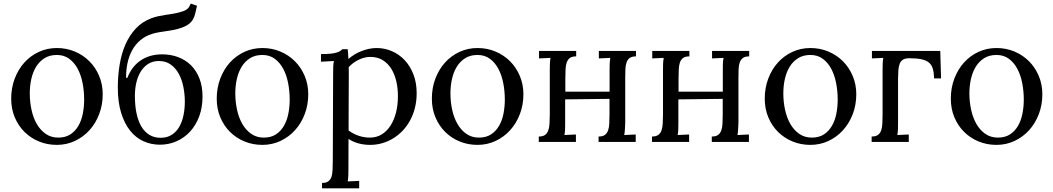

<svg xmlns="http://www.w3.org/2000/svg" viewBox="-20 -780 5788 1055"><path d="M292.5 -478Q252.9 -478 224.9 -460.4Q196.8 -442.9 178.7 -413.6Q160.6 -384.3 152.1 -346.2Q143.6 -308.1 143.6 -267.1Q143.6 -220.7 153.1 -176.8Q162.6 -132.8 182.1 -98.9Q201.7 -64.9 231.2 -44.4Q260.7 -23.9 300.3 -23.9Q339.8 -23.9 366.9 -41.7Q394 -59.6 410.9 -88.9Q427.7 -118.2 435.1 -155.8Q442.4 -193.4 442.4 -232.9Q442.4 -277.8 434.1 -321.8Q425.8 -365.7 407.7 -400.4Q389.6 -435.1 361.1 -456.5Q332.5 -478 292.5 -478ZM292.5 -516.1Q345.2 -516.1 391.1 -496.8Q437 -477.5 470.9 -443.6Q504.9 -409.7 524.7 -363Q544.4 -316.4 544.4 -262.2Q544.4 -204.1 525.1 -153.3Q505.9 -102.5 471.9 -64.9Q438 -27.3 391.8 -5.6Q345.7 16.1 292.5 16.1Q239.7 16.1 194.1 -2.7Q148.4 -21.5 114.5 -55.2Q80.6 -88.9 61 -135.5Q41.5 -182.1 41.5 -237.8Q41.5 -296.9 60.8 -347.9Q80.1 -398.9 113.8 -436.3Q147.5 -473.6 193.4 -494.9Q239.3 -516.1 292.5 -516.1Z M1062.5 -748.5Q1057.1 -724.1 1052.7 -705.6Q1048.3 -687 1039.8 -672.6Q1031.2 -658.2 1016.4 -647Q1001.5 -635.7 975.6 -627Q955.1 -619.6 934.3 -615.7Q913.6 -611.8 893.3 -608.9Q873 -606 853.8 -602.8Q834.5 -599.6 816.9 -594.2Q778.8 -582.5 751.5 -559.3Q724.1 -536.1 706.5 -504.4Q689 -472.7 680.7 -433.8Q672.4 -395 672.9 -352.1H679.7Q690.9 -381.3 708.5 -405.3Q726.1 -429.2 750 -446Q773.9 -462.9 804.2 -472.2Q834.5 -481.4 871.1 -481.4Q918 -481.4 958.5 -466.3Q999 -451.2 1028.8 -421.9Q1058.6 -392.6 1075.7 -349.4Q1092.8 -306.2 1092.8 -249.5Q1092.8 -189.5 1074.5 -140.4Q1056.2 -91.3 1024.4 -56.9Q992.7 -22.5 950 -3.7Q907.2 15.1 858.4 15.1Q810.1 15.1 767.8 -4.2Q725.6 -23.4 694.6 -62.5Q663.6 -101.6 645.5 -160.4Q627.4 -219.2 627.4 -298.8Q627.4 -364.3 637.5 -425Q647.5 -485.8 669.4 -535.9Q691.4 -585.9 726.3 -623.3Q761.2 -660.6 810.5 -679.2Q829.6 -686.5 848.9 -690.7Q868.2 -694.8 887.7 -697.8Q907.2 -700.7 927 -703.9Q946.8 -707 966.8 -712.4Q980 -715.8 989.7 -719.7Q999.5 -723.6 1006.6 -728.8Q1013.7 -733.9 1018.6 -741.5Q1023.4 -749 1027.8 -760.3ZM853 -444.8Q819.3 -444.8 794.4 -429Q769.5 -413.1 753.2 -386.5Q736.8 -359.9 729 -325.4Q721.2 -291 721.2 -253.9Q721.2 -200.2 730.2 -157.2Q739.3 -114.3 757.1 -84.5Q774.9 -54.7 801.3 -38.8Q827.6 -22.9 862.3 -22.9Q898.9 -22.9 924.6 -39.8Q950.2 -56.6 965.8 -84.5Q981.4 -112.3 988.5 -147.9Q995.6 -183.6 995.6 -221.7Q995.6 -262.7 987.5 -302.7Q979.5 -342.8 962.4 -374.3Q945.3 -405.8 918.2 -425.3Q891.1 -444.8 853 -444.8Z M1421.9 -478Q1382.3 -478 1354.2 -460.4Q1326.2 -442.9 1308.1 -413.6Q1290 -384.3 1281.5 -346.2Q1272.9 -308.1 1272.9 -267.1Q1272.9 -220.7 1282.5 -176.8Q1292 -132.8 1311.5 -98.9Q1331.1 -64.9 1360.6 -44.4Q1390.1 -23.9 1429.7 -23.9Q1469.2 -23.9 1496.3 -41.7Q1523.4 -59.6 1540.3 -88.9Q1557.1 -118.2 1564.5 -155.8Q1571.8 -193.4 1571.8 -232.9Q1571.8 -277.8 1563.5 -321.8Q1555.2 -365.7 1537.1 -400.4Q1519 -435.1 1490.5 -456.5Q1461.9 -478 1421.9 -478ZM1421.9 -516.1Q1474.6 -516.1 1520.5 -496.8Q1566.4 -477.5 1600.3 -443.6Q1634.3 -409.7 1654.1 -363Q1673.8 -316.4 1673.8 -262.2Q1673.8 -204.1 1654.5 -153.3Q1635.3 -102.5 1601.3 -64.9Q1567.4 -27.3 1521.2 -5.6Q1475.1 16.1 1421.9 16.1Q1369.1 16.1 1323.5 -2.7Q1277.8 -21.5 1243.9 -55.2Q1210 -88.9 1190.4 -135.5Q1170.9 -182.1 1170.9 -237.8Q1170.9 -296.9 1190.2 -347.9Q1209.5 -398.9 1243.2 -436.3Q1276.9 -473.6 1322.8 -494.9Q1368.7 -516.1 1421.9 -516.1Z M1810.5 -379.9Q1810.5 -395.5 1811 -411.6Q1811.5 -427.7 1814.5 -444.8L1743.7 -440.9V-482.9Q1776.4 -482.9 1796.9 -485.1Q1817.4 -487.3 1829.8 -491.2Q1842.3 -495.1 1849.1 -499.8Q1856 -504.4 1861.3 -509.8H1890.6Q1891.6 -500 1892.6 -486.8Q1893.6 -473.6 1894.5 -456.1Q1909.7 -469.2 1928 -480.5Q1946.3 -491.7 1966.6 -499.5Q1986.8 -507.3 2007.8 -511.7Q2028.8 -516.1 2049.8 -516.1Q2093.3 -516.1 2133.1 -499Q2172.9 -481.9 2203.1 -450Q2233.4 -418 2251.5 -371.8Q2269.5 -325.7 2269.5 -267.6Q2269.5 -225.1 2260 -187.5Q2250.5 -149.9 2233.4 -118.4Q2216.3 -86.9 2192.6 -62Q2168.9 -37.1 2140.6 -19.8Q2112.3 -2.4 2080.3 6.8Q2048.3 16.1 2014.6 16.1Q1945.3 16.1 1895 -16.6L1894.5 148.9Q1894.5 168.9 1894 184.3Q1893.6 199.7 1890.6 216.8L1953.6 213.9V254.9H1749.5V225.1Q1772.5 225.1 1784.4 216.1Q1796.4 207 1801.5 190.9Q1806.6 174.8 1807.4 152.3Q1808.1 129.9 1808.6 103ZM2014.2 -467.3Q1996.6 -467.3 1980 -462.6Q1963.4 -458 1948.2 -450.4Q1933.1 -442.9 1919.7 -432.6Q1906.2 -422.4 1896 -411.1Q1896 -407.2 1896.2 -402.1Q1896.5 -397 1896.5 -384.8Q1896.5 -372.6 1896.5 -350.3Q1896.5 -328.1 1896.2 -290.8Q1896 -253.4 1895.8 -197.8Q1895.5 -142.1 1895.5 -63Q1920.4 -44.4 1950.2 -34.2Q1980 -23.9 2012.7 -23.9Q2048.3 -23.9 2076.7 -41Q2105 -58.1 2125 -88.6Q2145 -119.1 2155.8 -160.9Q2166.5 -202.6 2166.5 -252.4Q2166.5 -293 2158 -331.5Q2149.4 -370.1 2131.1 -400.4Q2112.8 -430.7 2084 -449Q2055.2 -467.3 2014.2 -467.3Z M2604 -478Q2564.5 -478 2536.4 -460.4Q2508.3 -442.9 2490.2 -413.6Q2472.2 -384.3 2463.6 -346.2Q2455.1 -308.1 2455.1 -267.1Q2455.1 -220.7 2464.6 -176.8Q2474.1 -132.8 2493.7 -98.9Q2513.2 -64.9 2542.7 -44.4Q2572.3 -23.9 2611.8 -23.9Q2651.4 -23.9 2678.5 -41.7Q2705.6 -59.6 2722.4 -88.9Q2739.3 -118.2 2746.6 -155.8Q2753.9 -193.4 2753.9 -232.9Q2753.9 -277.8 2745.6 -321.8Q2737.3 -365.7 2719.2 -400.4Q2701.2 -435.1 2672.6 -456.5Q2644 -478 2604 -478ZM2604 -516.1Q2656.7 -516.1 2702.6 -496.8Q2748.5 -477.5 2782.5 -443.6Q2816.4 -409.7 2836.2 -363Q2856 -316.4 2856 -262.2Q2856 -204.1 2836.7 -153.3Q2817.4 -102.5 2783.4 -64.9Q2749.5 -27.3 2703.4 -5.6Q2657.2 16.1 2604 16.1Q2551.3 16.1 2505.6 -2.7Q2460 -21.5 2426 -55.2Q2392.1 -88.9 2372.6 -135.5Q2353 -182.1 2353 -237.8Q2353 -296.9 2372.3 -347.9Q2391.6 -398.9 2425.3 -436.3Q2459 -473.6 2504.9 -494.9Q2550.8 -516.1 2604 -516.1Z M3415.5 -106Q3414.6 -85.9 3413.8 -70.6Q3413.1 -55.2 3410.2 -38.1L3473.1 -41V0H3269V-29.8Q3292 -29.8 3304 -38.8Q3315.9 -47.9 3321.5 -64Q3327.1 -80.1 3327.9 -102.5Q3328.6 -125 3329.1 -151.9V-236.8L3085.4 -233.9V-106Q3085.4 -85.9 3085 -70.6Q3084.5 -55.2 3081.5 -38.1L3144.5 -41V0H2940.4V-29.8Q2963.4 -29.8 2975.3 -38.8Q2987.3 -47.9 2992.9 -64Q2998.5 -80.1 2999.5 -102.5Q3000.5 -125 3001 -151.9V-394Q3001 -414.1 3001.5 -429.4Q3002 -444.8 3004.9 -461.9L2941.9 -459V-500H3146V-470.2Q3123 -470.2 3111.1 -461.2Q3099.1 -452.1 3093.8 -436Q3088.4 -419.9 3087.6 -397.5Q3086.9 -375 3086.4 -348.1V-276.4H3329.6V-394Q3329.6 -414.1 3330.1 -429.4Q3330.6 -444.8 3333.5 -461.9L3270.5 -459V-500H3474.6V-470.2Q3451.7 -470.2 3439.7 -461.2Q3427.7 -452.1 3422.4 -436Q3417 -419.9 3416.3 -397.5Q3415.5 -375 3415.5 -348.1Z M4037.6 -106Q4036.6 -85.9 4035.9 -70.6Q4035.2 -55.2 4032.2 -38.1L4095.2 -41V0H3891.1V-29.8Q3914.1 -29.8 3926 -38.8Q3938 -47.9 3943.6 -64Q3949.2 -80.1 3950 -102.5Q3950.7 -125 3951.2 -151.9V-236.8L3707.5 -233.9V-106Q3707.5 -85.9 3707 -70.6Q3706.5 -55.2 3703.6 -38.1L3766.6 -41V0H3562.5V-29.8Q3585.4 -29.8 3597.4 -38.8Q3609.4 -47.9 3615 -64Q3620.6 -80.1 3621.6 -102.5Q3622.6 -125 3623 -151.9V-394Q3623 -414.1 3623.5 -429.4Q3624 -444.8 3627 -461.9L3564 -459V-500H3768.1V-470.2Q3745.1 -470.2 3733.2 -461.2Q3721.2 -452.1 3715.8 -436Q3710.4 -419.9 3709.7 -397.5Q3709 -375 3708.5 -348.1V-276.4H3951.7V-394Q3951.7 -414.1 3952.1 -429.4Q3952.6 -444.8 3955.6 -461.9L3892.6 -459V-500H4096.7V-470.2Q4073.7 -470.2 4061.8 -461.2Q4049.8 -452.1 4044.4 -436Q4039.1 -419.9 4038.3 -397.5Q4037.6 -375 4037.6 -348.1Z M4433.1 -478Q4393.6 -478 4365.5 -460.4Q4337.4 -442.9 4319.3 -413.6Q4301.3 -384.3 4292.7 -346.2Q4284.2 -308.1 4284.2 -267.1Q4284.2 -220.7 4293.7 -176.8Q4303.2 -132.8 4322.8 -98.9Q4342.3 -64.9 4371.8 -44.4Q4401.4 -23.9 4440.9 -23.9Q4480.5 -23.9 4507.6 -41.7Q4534.7 -59.6 4551.5 -88.9Q4568.4 -118.2 4575.7 -155.8Q4583 -193.4 4583 -232.9Q4583 -277.8 4574.7 -321.8Q4566.4 -365.7 4548.3 -400.4Q4530.3 -435.1 4501.7 -456.5Q4473.1 -478 4433.1 -478ZM4433.1 -516.1Q4485.8 -516.1 4531.7 -496.8Q4577.6 -477.5 4611.6 -443.6Q4645.5 -409.7 4665.3 -363Q4685.1 -316.4 4685.1 -262.2Q4685.1 -204.1 4665.8 -153.3Q4646.5 -102.5 4612.5 -64.9Q4578.6 -27.3 4532.5 -5.6Q4486.3 16.1 4433.1 16.1Q4380.4 16.1 4334.7 -2.7Q4289.1 -21.5 4255.1 -55.2Q4221.2 -88.9 4201.7 -135.5Q4182.1 -182.1 4182.1 -237.8Q4182.1 -296.9 4201.4 -347.9Q4220.7 -398.9 4254.4 -436.3Q4288.1 -473.6 4334 -494.9Q4379.9 -516.1 4433.1 -516.1Z M5112.8 -349.1Q5111.8 -380.4 5105.7 -401.9Q5099.6 -423.3 5084.5 -436Q5069.3 -448.7 5043.2 -454.3Q5017.1 -460 4976.6 -460Q4954.6 -460 4942.4 -452.6Q4930.2 -445.3 4924.1 -430.9Q4918 -416.5 4916.5 -395.8Q4915 -375 4914.6 -348.1V-106Q4914.6 -85.9 4914.1 -70.6Q4913.6 -55.2 4910.6 -38.1L4973.6 -41V0H4769.5V-29.8Q4792.5 -29.8 4804.4 -38.8Q4816.4 -47.9 4822 -64Q4827.6 -80.1 4828.4 -102.5Q4829.1 -125 4829.6 -151.9V-394Q4829.6 -414.1 4830.1 -429.4Q4830.6 -444.8 4833.5 -461.9L4771 -459V-500H5146.5L5150.9 -349.1Z M5455.6 -478Q5416 -478 5387.9 -460.4Q5359.9 -442.9 5341.8 -413.6Q5323.7 -384.3 5315.2 -346.2Q5306.6 -308.1 5306.6 -267.1Q5306.6 -220.7 5316.2 -176.8Q5325.7 -132.8 5345.2 -98.9Q5364.7 -64.9 5394.3 -44.4Q5423.8 -23.9 5463.4 -23.9Q5502.9 -23.9 5530 -41.7Q5557.1 -59.6 5574 -88.9Q5590.8 -118.2 5598.1 -155.8Q5605.5 -193.4 5605.5 -232.9Q5605.5 -277.8 5597.2 -321.8Q5588.9 -365.7 5570.8 -400.4Q5552.7 -435.1 5524.2 -456.5Q5495.6 -478 5455.6 -478ZM5455.6 -516.1Q5508.3 -516.1 5554.2 -496.8Q5600.1 -477.5 5634 -443.6Q5668 -409.7 5687.7 -363Q5707.5 -316.4 5707.5 -262.2Q5707.5 -204.1 5688.2 -153.3Q5668.9 -102.5 5635 -64.9Q5601.1 -27.3 5554.9 -5.6Q5508.8 16.1 5455.6 16.1Q5402.8 16.1 5357.2 -2.7Q5311.5 -21.5 5277.6 -55.2Q5243.7 -88.9 5224.1 -135.5Q5204.6 -182.1 5204.6 -237.8Q5204.6 -296.9 5223.9 -347.9Q5243.2 -398.9 5276.9 -436.3Q5310.5 -473.6 5356.4 -494.9Q5402.3 -516.1 5455.6 -516.1Z"/></svg>

Font: Lora
Style: Regular
Weight: 400
Designer: Olga Karpushina, Alexei Vanyashin
Foundry: Cyreal (www.cyreal.org, a@cyreal.org)
Version: Version 1.014